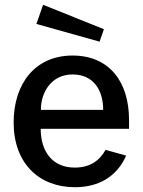

<svg xmlns="http://www.w3.org/2000/svg" viewBox="-20 -772 599 802"><path d="M519 -234V-271C519 -431 436 -540 283 -540C128 -540 37 -424 37 -260C37 -91 142 10 293 10C392 10 468 -34 507 -122L421 -146C394 -98 353 -72 292 -72C199 -72 150 -139 150 -234ZM151 -313C150 -385 194 -461 283 -461C371 -461 411 -395 411 -313ZM132 -672 396 -598 414 -650 160 -752Z"/></svg>

Font: Cheyenne Sans Medium
Style: Regular
Weight: 500
Designer: The Public Sans project authors (U.S. Web Design System), Libre Franklin designed by Pablo Impallari and Rodrigo Fuenzal
Foundry: The Cheyenne Sans Project Authors
Version: Version 2.007